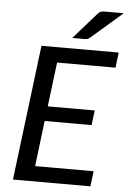

<svg xmlns="http://www.w3.org/2000/svg" viewBox="-61 -971 676 1015"><g transform="rotate(5 277.0 -463.5)"><path d="M47 0ZM535.5 -636.5H225.5L196.5 -401.5H446L436 -323H187L157.5 -81H468L458 0H47L135.5 -717.5H545.5ZM554 -927 388.5 -783.5Q380 -776.5 373.2 -774.8Q366.5 -773 356.5 -773H294L414.5 -910Q424 -921.5 432.2 -924.2Q440.5 -927 456 -927Z"/></g></svg>

Font: Lato Medium
Style: Italic
Weight: 500
Italic angle: -7°
Designer: Lukasz Dziedzic
Foundry: tyPoland Lukasz Dziedzic
Version: Version 2.006; 2014-01-15